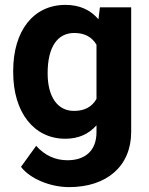

<svg xmlns="http://www.w3.org/2000/svg" viewBox="-20 -558 611 786"><path d="M34 -268V-262C34 -98 119 10 247 10C300 10 342 -8 375 -45V-17C375 56 332 98 256 98C206 98 163 78 128 39L66 125C103 174 186 208 263 208C416 208 517 123 517 -18V-528H389L383 -479C350 -518 305 -538 248 -538C116 -538 34 -431 34 -268ZM284 -423C326 -423 356 -407 375 -375V-153C356 -120 326 -104 283 -104C215 -104 175 -162 175 -258C175 -367 216 -423 284 -423Z"/></svg>

Font: Noto Sans KR Bold
Style: Regular
Weight: 700
Designer: Ryoko NISHIZUKA  (kana & ideographs); Paul D. Hunt (Latin, Greek & Cyrillic); Wenlong ZHANG  (bopomofo); Sandoll Communi
Foundry: Adobe Systems Incorporated
Version: Version 1.004;PS 1.004;hotconv 1.0.82;makeotf.lib2.5.63406